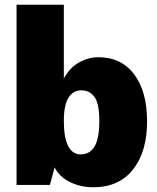

<svg xmlns="http://www.w3.org/2000/svg" viewBox="-20 -782 662 812"><path d="M211 -74 191 0H50V-762H250V-450Q275 -496 314.5 -518Q354 -540 396 -540Q493 -540 547.5 -467.5Q602 -395 602 -269Q602 -140 542.5 -65Q483 10 375 10Q322 10 277 -11.5Q232 -33 211 -74ZM400 -271Q400 -344 379.5 -372Q359 -400 324 -400Q289 -400 269.5 -368.5Q250 -337 250 -271Q250 -199 268.5 -164Q287 -129 321 -129Q359 -129 379.5 -162Q400 -195 400 -271Z"/></svg>

Font: Morrison Black
Style: Regular
Weight: 900
Designer: Pablo Impallari, Rodrigo Fuenzalida (Modified by Dan O. Williams)
Version: Version 0.03;June 6, 2019;FontCreator 11.5.0.2425 64-bit; tt